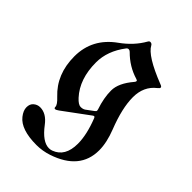

<svg xmlns="http://www.w3.org/2000/svg" viewBox="-211 -612 890 890"><g transform="rotate(45 233.5 -167.5)"><path d="M132.8 -415Q192.9 -458 225.1 -515.1Q229.5 -522.9 235.4 -522.9Q245.1 -522.9 249.5 -514.6Q272.9 -469.7 406.2 -417.5Q418.9 -413.1 418.9 -407.5Q418.9 -401.9 409.2 -394.5Q358.9 -355.5 358.9 -284.4Q358.9 -213.4 398.4 -112.8Q422.9 -50.3 422.9 0Q422.9 127 276.9 175.8Q238.8 188.5 199.7 188.5Q98.1 188.5 61.5 142.1Q43 118.7 43 97.4Q43 76.2 55.7 64.9Q69.8 52.2 88.4 52.2Q128.9 52.2 161.1 95.2Q208.5 158.2 251 158.2Q260.7 158.2 270 154.8Q331.5 132.3 331.5 48.3Q331.5 -10.7 300.8 -88.9Q298.3 -95.2 294.7 -95.2Q291 -95.2 288.1 -92.8L160.2 1.5Q148.9 9.8 142.8 9.8Q136.7 9.8 136.7 1Q136.7 -12.7 109.9 -37.6Q33.2 -109.4 33.2 -226.6Q33.2 -343.8 132.8 -415ZM124 -277.8Q124 -168.9 183.1 -104.5Q204.6 -81.1 219.7 -81.1Q234.9 -81.1 244.1 -87.9L280.3 -114.7Q286.1 -119.1 286.1 -122.8Q286.1 -126.5 284.7 -130.4Q265.6 -186.5 265.6 -234.9Q265.6 -283.2 314 -339.8Q318.4 -344.7 318.4 -349.1Q318.4 -353.5 310.5 -355.5Q248 -374 199.7 -422.9Q194.3 -428.2 188 -428.2Q181.6 -428.2 176.8 -421.9Q124 -352.5 124 -277.8Z"/></g></svg>

Font: UnifrakturMaguntia
Style: Book
Weight: 400
Designer: j. 'mach' wust, Gerrit Ansmann, Georg Duffner, based on a font by Peter Wiegel, original typeface by Carl Albert Fahrenw
Version: Version 2017-03-19